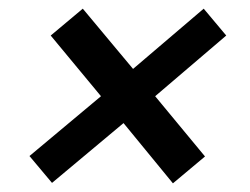

<svg xmlns="http://www.w3.org/2000/svg" viewBox="-20 -505 576 443"><path d="M48 -145 213 -283 97 -423 171 -485 287 -346 450 -485 502 -423 338 -283 453 -144 379 -82 265 -221 100 -83Z"/></svg>

Font: Niramit Medium
Style: Italic
Weight: 500
Italic angle: -10°
Designer: Katatrad Aksorn Co.,Ltd.
Foundry: Cadson Demak Co.,Ltd.
Version: Version 1.000; ttfautohint (v1.6)